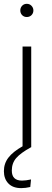

<svg xmlns="http://www.w3.org/2000/svg" viewBox="-29 -763 269 995"><path d="M144 -709Q144 -694.3 134.3 -684.6Q124.5 -674.8 109.9 -674.8Q95.2 -674.8 85.7 -684.6Q76.2 -694.3 76.2 -709Q76.2 -723.1 85.7 -733.2Q95.2 -743.2 109.9 -743.2Q124.5 -743.2 134.3 -732.9Q144 -722.7 144 -709ZM87.9 -4.9V-522H132.8V0H131.8Q77.6 29.8 54.9 56.2Q32.2 82.5 32.2 121.1Q32.2 172.9 85 172.9Q104.5 172.9 131.8 167L127.9 206.1Q103.5 211.9 81.1 211.9Q37.6 211.9 14.4 187.7Q-8.8 163.6 -8.8 124Q-8.8 84 14.9 53.5Q38.6 22.9 87.9 -4.9Z"/></svg>

Font: Fira Sans Compressed ExtraLight
Style: Regular
Weight: 250
Width: 1
Designer: Carrois Corporate & Edenspiekermann AG
Foundry: Carrois Corporate GbR & Edenspiekermann AG
Version: Version 4.203;PS 004.203;hotconv 1.0.88;makeotf.lib2.5.64775